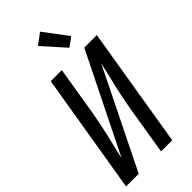

<svg xmlns="http://www.w3.org/2000/svg" viewBox="-301 -1043 1105 1105"><g transform="rotate(-45 251.5 -490.0)"><path d="M6 0 128 -735H218L170 -441Q163 -402 155.5 -363.5Q148 -325 139 -286.5Q130 -248 120.5 -209.5Q111 -171 103 -133L401 -735H503L382 0H291L339 -294Q346 -333 353.5 -371.5Q361 -410 370 -448.5Q379 -487 388.5 -525.5Q398 -564 406 -602L109 0ZM340 -795 219 -930 286 -980 395 -835Z"/></g></svg>

Font: Iosevka SS04 Medium Oblique
Style: Regular
Weight: 500
Italic angle: -9°
Monospace: yes
Designer: Belleve Invis
Foundry: Belleve Invis
Version: Version 19.0.0; ttfautohint (v1.8.4)